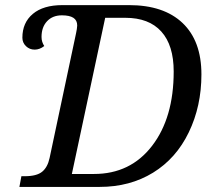

<svg xmlns="http://www.w3.org/2000/svg" viewBox="-20 -734 842 754"><path d="M278.8 -604Q280.3 -609.9 281.7 -619.6Q283.2 -629.4 283.2 -633.8Q283.2 -654.3 268.1 -664.1Q252.9 -673.8 223.1 -673.8Q186.5 -673.8 164.8 -650.6Q143.1 -627.4 143.1 -588.9Q143.1 -578.6 145.8 -570.1Q148.4 -561.5 153.8 -553.2Q135.7 -539.1 116.2 -539.1Q96.2 -539.1 82 -552.7Q67.9 -566.4 67.9 -585.9Q67.9 -645 108.9 -679.4Q149.9 -713.9 225.1 -713.9H486.8Q623 -713.9 697 -643.6Q771 -573.2 771 -441.9Q771 -316.9 721.4 -214.4Q671.9 -111.8 581.1 -55.9Q490.2 0 371.1 0H56.2L64 -42H77.1Q124 -42 145.5 -59.6Q167 -77.1 174.8 -113.8ZM349.1 -50.8Q492.2 -50.8 577.1 -161.1Q662.1 -271.5 662.1 -453.1Q662.1 -556.2 613.5 -610.1Q564.9 -664.1 472.2 -664.1H393.1L262.2 -50.8Z"/></svg>

Font: Droid Serif
Style: Italic
Weight: 400
Italic angle: -12°
Designer: Monotype Design team
Foundry: Monotype Imaging Inc.
Version: Version 1.03